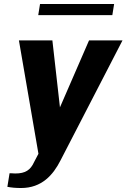

<svg xmlns="http://www.w3.org/2000/svg" viewBox="-20 -731 635 964"><path d="M75 -528 173 41 151 83C133 123 107 140 57 140C51 140 44 139 36 139H28L17 207C37 211 59 213 86 213C190 213 247 147 284 74L595 -528H427L281 -192L243 -528ZM172 -655H544L553 -711H181Z"/></svg>

Font: Aerodynamic
Style: BdObl
Weight: 500
Designer: Google
Version: Version 2.000980; 2014